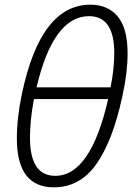

<svg xmlns="http://www.w3.org/2000/svg" viewBox="-20 -790 581 820"><path d="M210 10Q321 10 391 -88.5Q461 -187 502 -376Q514 -430 519.5 -477Q525 -524 525 -561Q525 -670 482.5 -720Q440 -770 366 -770Q154 -770 74 -391Q52 -288 52 -198Q52 10 210 10ZM136 -417Q208 -721 360 -721Q468 -721 468 -564Q468 -494 452 -417ZM216 -39Q108 -39 108 -202Q108 -237 112 -278.5Q116 -320 125 -367H442Q367 -39 216 -39Z"/></svg>

Font: Noto Sans UI Light
Style: Italic
Weight: 300
Italic angle: -12°
Designer: Monotype Design Team
Foundry: Monotype Imaging Inc.
Version: Version 1.901